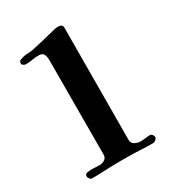

<svg xmlns="http://www.w3.org/2000/svg" viewBox="-138 -617 627 696"><g transform="rotate(-30 175.0 -269.0)"><path d="M317 -16Q317 -10 311 -5Q305 0 300 0Q272 0 244.5 -1.5Q217 -3 189 -3H160Q131 -3 101.5 -1.5Q72 0 43 0Q39 0 34.5 -5.5Q30 -11 30 -15Q30 -26 40 -27.5Q50 -29 58 -29Q66 -29 75 -28.5Q84 -28 92 -28Q104 -28 113.5 -34.5Q123 -41 123 -54Q123 -153 123.5 -252Q124 -351 124 -450Q124 -464 119 -473.5Q114 -483 98 -483Q84 -483 70.5 -480.5Q57 -478 43 -478Q39 -478 33.5 -481.5Q28 -485 28 -489Q28 -501 38 -503Q51 -508 64 -508.5Q77 -509 90 -511Q113 -516 136.5 -521.5Q160 -527 183 -533Q190 -535 197.5 -536.5Q205 -538 212 -538Q230 -538 230 -523Q230 -406 229 -288.5Q228 -171 228 -54Q228 -41 239.5 -34.5Q251 -28 263 -28Q274 -28 284.5 -29.5Q295 -31 305 -31Q309 -31 313 -25.5Q317 -20 317 -16Z"/></g></svg>

Font: Kaisei Tokumin Medium
Style: Regular
Weight: 500
Designer: Font-Kai, 金井和夫
Foundry: KAZUO KANAI
Version: Version 5.003